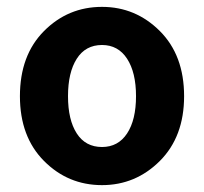

<svg xmlns="http://www.w3.org/2000/svg" viewBox="-20 -527 593 559"><path d="M277 12Q178 12 108 -58.5Q38 -129 38 -247Q38 -366 108 -436.5Q178 -507 277 -507Q375 -507 445.5 -436.5Q516 -366 516 -247Q516 -129 445.5 -58.5Q375 12 277 12ZM277 -99Q324 -99 350 -138.5Q376 -178 376 -247Q376 -316 350 -356Q324 -396 277 -396Q229 -396 203.5 -356Q178 -316 178 -247Q178 -178 203.5 -138.5Q229 -99 277 -99Z"/></svg>

Font: Assistant
Style: Bold
Weight: 700
Designer: Hebrew By Ben Nathan, Latin by Paul Hunt
Version: Version 2.001;PS 002.001;hotconv 1.0.88;makeotf.lib2.5.64775